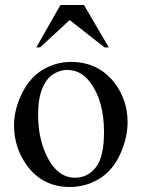

<svg xmlns="http://www.w3.org/2000/svg" viewBox="-20 -731 566 766"><path d="M263 -484Q370 -484 435 -403Q489 -333 489 -244Q489 -181 459.5 -116Q430 -51 376.5 -18Q323 15 258 15Q151 15 88 -70Q36 -142 36 -230Q36 -295 68 -359Q100 -423 152 -453.5Q204 -484 263 -484ZM247 -452Q220 -452 193 -435.5Q166 -419 149 -378.5Q132 -338 132 -273Q132 -172 172.5 -97Q213 -22 280 -22Q329 -22 362 -63Q395 -104 395 -204Q395 -329 340 -402Q304 -452 247 -452ZM221 -711H315L414 -542H397L258 -651L140 -542H125Z"/></svg>

Font: MM Ethnic
Style: Regular
Weight: 400
Designer: Khon Soe Zaw Thu
Version: Version 1.00 July 18, 2016, initial release